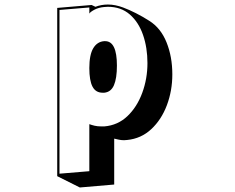

<svg xmlns="http://www.w3.org/2000/svg" viewBox="-20 -553 1040 849"><path d="M233 226V-518L385 -531L402 -523Q428 -533 457 -533Q474 -533 491 -529.5Q508 -526 524 -520Q551 -510 581.5 -494.5Q612 -479 640 -461Q691 -429 716.5 -365.5Q742 -302 742 -224Q742 -152 718 -88Q694 -24 649 18Q604 60 542 66Q538 66 535 66.5Q532 67 529 67Q516 67 505 64.5Q494 62 485 60V263L333 276ZM375 -4Q386 0 398.5 3Q411 6 429 6H441Q501 1 543.5 -39.5Q586 -80 609 -142.5Q632 -205 632 -274Q632 -342 612.5 -398.5Q593 -455 554 -489Q515 -523 457 -523Q453 -523 449 -522.5Q445 -522 441 -522Q417 -520 398.5 -510.5Q380 -501 375 -493V-520L243 -509V215L375 204ZM434 -143Q403 -143 389 -170Q375 -197 375 -252Q375 -311 392.5 -340Q410 -369 441 -371H445Q497 -371 497 -263Q497 -207 484 -176.5Q471 -146 441 -143Z"/></svg>

Font: Rampart One
Style: Regular
Weight: 400
Designer: Fontworks Inc.
Foundry: Fontworks Inc.
Version: Version 1.100